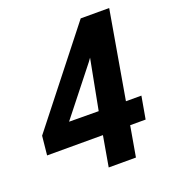

<svg xmlns="http://www.w3.org/2000/svg" viewBox="-130 -811 823 912"><g transform="rotate(-20 281.0 -355.5)"><path d="M448.2 -267.6H526.4L506.3 -153.8H428.2L401.4 0H263.7L290.5 -153.8H8.3L18.1 -250L380.9 -710.9H524.9ZM161.1 -268.6 310.5 -267.6 358.9 -520.5 346.2 -502.9Z"/></g></svg>

Font: TypoPRO Roboto
Style: Bold Italic
Weight: 700
Italic angle: -12°
Designer: Google
Version: Version 2.136; 2016